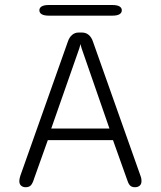

<svg xmlns="http://www.w3.org/2000/svg" viewBox="-20 -756 659 785"><path d="M84.5 9.5Q74 9.5 66.5 3.2Q59 -3 59 -16Q59 -20 60 -25.2Q61 -30.5 63 -37L257.5 -586Q263 -603 274.5 -613Q286 -623 301.5 -623H315Q331.5 -623 343 -613Q354.5 -603 360 -586L554.5 -37Q557 -30.5 557.8 -25.2Q558.5 -20 558.5 -16Q558.5 -3 551 3.2Q543.5 9.5 532 9.5Q517.5 9.5 510.5 1Q503.5 -7.5 498 -26L442 -183H175.5L119.5 -26Q114 -7.5 106.8 1Q99.5 9.5 84.5 9.5ZM189.5 -230.5H427.5L314 -557.5Q312.5 -562.5 311.2 -567.2Q310 -572 308.5 -576Q308 -572 306.8 -567.2Q305.5 -562.5 304 -557.5ZM141 -714Q141 -724 150.5 -729.8Q160 -735.5 180 -735.5H439.5Q459 -735.5 468.5 -729.8Q478 -724 478 -714Q478 -703.5 468.5 -697.8Q459 -692 439.5 -692H180Q160 -692 150.5 -697.8Q141 -703.5 141 -714Z"/></svg>

Font: Sono ExtraLight Monospace Light
Style: Regular
Weight: 300
Version: Version 2.112